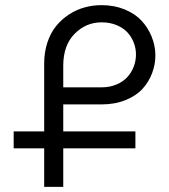

<svg xmlns="http://www.w3.org/2000/svg" viewBox="-20 -727 657 747"><path d="M226.1 0H151.9V-149.9H33.2V-215.8H151.9V-480Q151.9 -523.9 164.3 -561.5Q176.8 -599.1 198.2 -625.5Q219.7 -651.9 248.5 -670.7Q277.3 -689.5 309.3 -698.2Q341.3 -707 375 -707Q424.3 -707 464.8 -690.4Q505.4 -673.8 530.5 -646.7Q555.7 -619.6 569.8 -585Q584 -550.3 584.5 -513.9Q585 -477.5 572 -442.9Q559.1 -408.2 534.2 -381.1Q509.3 -354 468 -337.4Q426.8 -320.8 375 -320.8H226.1V-215.8H506.8V-149.9H226.1ZM375 -640.1Q314.5 -640.1 270.3 -595.5Q226.1 -550.8 226.1 -471.2V-387.2H375Q406.7 -387.2 432.9 -398.2Q459 -409.2 475.1 -426.8Q491.2 -444.3 500 -467Q508.8 -489.7 509 -513.7Q509.3 -537.6 500.7 -560.3Q492.2 -583 476.1 -600.6Q460 -618.2 433.8 -629.2Q407.7 -640.1 375 -640.1Z"/></svg>

Font: LT Superior
Style: Regular
Weight: 400
Designer: Daniel Lyons
Foundry: LyonsType
Version: Version 1.000